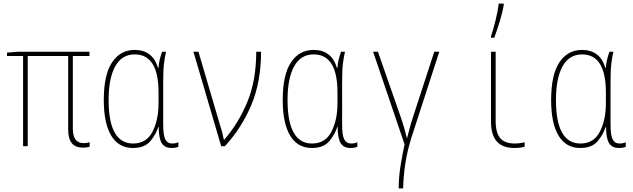

<svg xmlns="http://www.w3.org/2000/svg" viewBox="-20 -817 3540 1073"><path d="M481 3V-22Q466 -17 447 -17Q387 -17 387 -99V-504H480V-528H84L19 -523V-504H109V0H135V-504H361V-92Q361 8 442 8Q456 8 466 6.5Q476 5 481 3Z M865 -108H867Q867 -45 883.5 -17.5Q900 10 939 10Q963 10 977 3V-22Q962 -15 942 -15Q916 -15 904 -37.5Q892 -60 892 -123V-358Q892 -425 896.5 -462Q901 -499 908 -528H886Q878 -506 872.5 -483.5Q867 -461 866 -438H863Q833 -538 732 -538Q653 -538 606.5 -469Q560 -400 560 -258Q560 -128 601.5 -59Q643 10 723 10Q788 10 820 -28Q852 -66 865 -108ZM587 -258Q587 -380 624 -446.5Q661 -513 733 -513Q866 -513 866 -300V-240Q866 -146 832 -80.5Q798 -15 724 -15Q587 -15 587 -258Z M1237 0Q1332 -104 1385.5 -232.5Q1439 -361 1439 -528H1412Q1412 -368 1362.5 -248Q1313 -128 1233 -36H1231Q1227 -56 1222 -76Q1217 -96 1212 -110L1089 -528H1061L1216 0Z M1865 -108H1867Q1867 -45 1883.5 -17.5Q1900 10 1939 10Q1963 10 1977 3V-22Q1962 -15 1942 -15Q1916 -15 1904 -37.5Q1892 -60 1892 -123V-358Q1892 -425 1896.5 -462Q1901 -499 1908 -528H1886Q1878 -506 1872.5 -483.5Q1867 -461 1866 -438H1863Q1833 -538 1732 -538Q1653 -538 1606.5 -469Q1560 -400 1560 -258Q1560 -128 1601.5 -59Q1643 10 1723 10Q1788 10 1820 -28Q1852 -66 1865 -108ZM1587 -258Q1587 -380 1624 -446.5Q1661 -513 1733 -513Q1866 -513 1866 -300V-240Q1866 -146 1832 -80.5Q1798 -15 1724 -15Q1587 -15 1587 -258Z M2233 236Q2234 175 2244.5 102Q2255 29 2280 -50L2435 -528H2407L2290 -169Q2277 -129 2270 -102.5Q2263 -76 2255 -45H2254Q2247 -74 2238.5 -103.5Q2230 -133 2218 -167L2092 -528H2065L2241 -10Q2231 34 2219.5 103.5Q2208 173 2208 236Z M2742 -606Q2756 -643 2772 -694.5Q2788 -746 2795 -789V-797H2767Q2763 -757 2749 -702Q2735 -647 2724 -614V-606ZM2912 3V-22Q2884 -15 2856 -15Q2803 -15 2776.5 -44Q2750 -73 2750 -143V-528H2724V-136Q2724 10 2854 10Q2888 10 2912 3Z M3365 -108H3367Q3367 -45 3383.5 -17.5Q3400 10 3439 10Q3463 10 3477 3V-22Q3462 -15 3442 -15Q3416 -15 3404 -37.5Q3392 -60 3392 -123V-358Q3392 -425 3396.5 -462Q3401 -499 3408 -528H3386Q3378 -506 3372.5 -483.5Q3367 -461 3366 -438H3363Q3333 -538 3232 -538Q3153 -538 3106.5 -469Q3060 -400 3060 -258Q3060 -128 3101.5 -59Q3143 10 3223 10Q3288 10 3320 -28Q3352 -66 3365 -108ZM3087 -258Q3087 -380 3124 -446.5Q3161 -513 3233 -513Q3366 -513 3366 -300V-240Q3366 -146 3332 -80.5Q3298 -15 3224 -15Q3087 -15 3087 -258Z"/></svg>

Font: Noto Sans Mono UI Condensed Thin
Style: Regular
Weight: 250
Width: 3
Designer: Monotype Design team
Foundry: Monotype Imaging Inc.
Version: 1.000